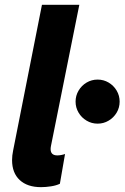

<svg xmlns="http://www.w3.org/2000/svg" viewBox="-20 -772 519 800"><path d="M30.3 -105Q30.3 -124 34.7 -145L154.8 -752H310.5L192.4 -164.1Q190.9 -156.7 190.9 -150.9Q190.9 -124.5 218.8 -124.5Q226.6 -124.5 235.6 -126.2Q244.6 -127.9 251 -130.4L229.5 -6.3Q214.4 1 192.4 4.4Q170.4 7.8 150.9 7.8Q94.2 7.8 62.3 -21.7Q30.3 -51.3 30.3 -105ZM294.9 -348.6Q294.9 -373.5 307.4 -394.5Q319.8 -415.5 340.8 -428Q361.8 -440.4 386.7 -440.4Q411.6 -440.4 432.6 -428Q453.6 -415.5 466.1 -394.5Q478.5 -373.5 478.5 -348.6Q478.5 -323.7 466.1 -302.7Q453.6 -281.7 432.6 -269.3Q411.6 -256.8 386.7 -256.8Q361.8 -256.8 340.8 -269.3Q319.8 -281.7 307.4 -302.7Q294.9 -323.7 294.9 -348.6Z"/></svg>

Font: Reddit Sans Fudge ExBold Italic
Style: Regular
Weight: 800
Italic angle: -11.25°
Designer: Stephen Hutchings
Version: Version 1.013